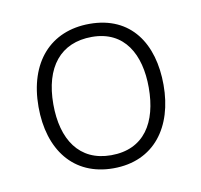

<svg xmlns="http://www.w3.org/2000/svg" viewBox="-49 -776 455 434"><g transform="rotate(-10 178.5 -558.5)"><path d="M323 -559C323 -654 277 -724 182 -724C92 -724 36 -661 36 -559C36 -461 87 -393 179 -393C273 -393 323 -463 323 -559ZM70 -559C70 -644 110 -694 182 -694C257 -694 289 -635 289 -559C289 -479 255 -423 179 -423C106 -423 70 -478 70 -559Z"/></g></svg>

Font: Noto Sans Sinhala UI ExtraLight
Style: Regular
Weight: 200
Designer: Jelle Bosma - Monotype Design Team
Foundry: Monotype Imaging Inc.
Version: Version 2.006